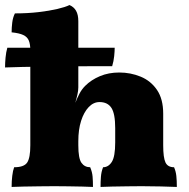

<svg xmlns="http://www.w3.org/2000/svg" viewBox="-26 -737 750 760"><path d="M20 3Q20 -20 22.5 -41Q25 -62 30 -75Q69 -75 81.5 -93.5Q94 -112 94 -162V-539Q94 -562 88 -576.5Q82 -591 66 -598.5Q50 -606 20 -609Q20 -628 22.5 -648Q25 -668 33 -684Q83 -684 126 -689Q169 -694 201 -701.5Q233 -709 249 -717Q266 -710 275 -694.5Q284 -679 284 -653V-391Q284 -379 280.5 -363Q277 -347 272 -330Q280 -350 289 -367Q298 -384 311 -397Q335 -421 369.5 -435.5Q404 -450 446 -450Q491 -450 531 -433.5Q571 -417 595.5 -381Q620 -345 620 -287V-162Q620 -113 629 -94Q638 -75 663 -75Q670 -59 672 -40.5Q674 -22 674 3Q652 2 611 1Q570 0 535 0Q512 0 479 0.5Q446 1 416.5 1.5Q387 2 372 3Q372 -18 373.5 -37.5Q375 -57 382 -75Q403 -75 416.5 -96Q430 -117 430 -173V-230Q430 -287 415 -310Q400 -333 368 -333Q344 -333 325 -313Q306 -293 295 -258.5Q284 -224 284 -178V-162Q284 -110 296.5 -92.5Q309 -75 331 -75Q339 -56 340.5 -38Q342 -20 342 3Q327 2 300 1.5Q273 1 243.5 0.5Q214 0 189 0Q165 0 131 0.5Q97 1 66 1.5Q35 2 20 3ZM-6 -470Q-6 -488 -4 -509.5Q-2 -531 3 -548H428Q428 -535 426 -515Q424 -495 418 -475Q393 -475 350.5 -475Q308 -475 257.5 -474.5Q207 -474 156.5 -473.5Q106 -473 63 -472Q20 -471 -6 -470Z"/></svg>

Font: Vollkorn Black
Style: Regular
Weight: 900
Designer: Friedrich Althausen
Foundry: Friedrich Althausen
Version: Version 5.000